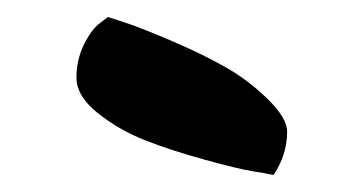

<svg xmlns="http://www.w3.org/2000/svg" viewBox="-20 -934 428 226"><path d="M107 -914Q116 -911 130 -906.5Q144 -902 180.5 -886.5Q217 -871 244.5 -855.5Q272 -840 295 -817.5Q318 -795 318 -779Q318 -752 302 -728Q293 -730 277 -732.5Q261 -735 221 -746Q181 -757 150.5 -769Q120 -781 95 -801Q70 -821 70 -842.5Q70 -864 79 -882Q88 -900 98 -907Z"/></svg>

Font: Chela One Cyrilic
Style: Regular
Weight: 400
Designer: Miguel Hernandez
Foundry: LatinoType
Version: Version 1.001